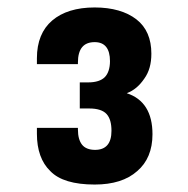

<svg xmlns="http://www.w3.org/2000/svg" viewBox="-20 -918 504 515"><path d="M115 -459C91 -482 79 -516 79 -559V-575H189V-571C189 -552 193 -539 200 -530C207 -521 219 -516 235 -516C264 -516 279 -533 279 -567C279 -587 275 -602 266 -612C257 -622 241 -627 220 -627H194V-697H217C237 -697 252 -702 261 -711C270 -720 275 -735 275 -754C275 -788 261 -805 234 -805C204 -805 189 -787 189 -750V-746H79V-762C79 -806 93 -840 120 -863C147 -886 185 -898 234 -898C281 -898 319 -887 346 -866C373 -845 386 -814 386 -774C386 -747 380 -725 367 -707C354 -688 339 -675 320 -668C366 -653 389 -616 389 -558C389 -515 375 -482 348 -459C321 -435 283 -423 234 -423C178 -423 138 -435 115 -459Z"/></svg>

Font: Oswald SemiBold
Style: Regular
Weight: 400
Version: Version